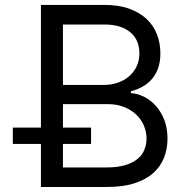

<svg xmlns="http://www.w3.org/2000/svg" viewBox="-20 -747 746 767"><path d="M143.5 -171.9H31.2V-237.2H143.5V-727.3H397.7Q454.9 -727.3 496.8 -712Q538.7 -696.7 566.2 -670.6Q593.8 -644.5 607.2 -609.4Q620.7 -574.2 620.7 -534.1Q620.7 -498.9 611.2 -473.2Q601.6 -447.4 585.2 -429.3Q568.9 -411.2 547.6 -399.9Q526.3 -388.5 502.8 -382.1V-375Q528.1 -373.6 554 -361.2Q579.9 -348.7 601 -325.8Q622.2 -302.9 635.7 -269.7Q649.1 -236.5 649.1 -193.2Q649.1 -152.3 635.3 -117Q621.4 -81.7 592.2 -55.6Q562.9 -29.5 516.9 -14.7Q470.9 0 406.2 0H143.5ZM406.2 -78.1Q449.6 -78.1 479.8 -87.2Q509.9 -96.2 528.9 -111.7Q547.9 -127.1 556.6 -148.3Q565.3 -169.4 565.3 -193.2Q565.3 -220.9 554.5 -245.9Q543.7 -271 523.6 -289.8Q503.6 -308.6 475 -319.8Q446.4 -331 410.5 -331H231.5V-237.2H343.8V-171.9H231.5V-78.1ZM394.9 -407.7Q424.7 -407.7 450.6 -416.7Q476.6 -425.8 495.7 -442.3Q514.9 -458.8 525.9 -482.1Q536.9 -505.3 536.9 -534.1Q536.9 -558.2 528.8 -579.2Q520.6 -600.1 503.6 -615.6Q486.5 -631 460.2 -640.1Q433.9 -649.1 397.7 -649.1H231.5V-407.7Z"/></svg>

Font: Fast_Sans
Style: Regular
Weight: 400
Designer: Rasmus Andersson
Foundry: rsms
Version: Version 3.018;git-588b23468